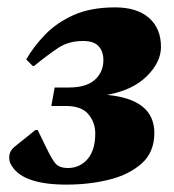

<svg xmlns="http://www.w3.org/2000/svg" viewBox="-20 -490 471 520"><path d="M160 10Q45 10 13 -39Q7 -48 6 -53.5Q5 -59 5 -64Q5 -81 20 -93L76 -138H82L104 -93Q120 -59 130.5 -47Q141 -35 164 -35Q196 -35 217 -59Q238 -83 238 -129Q238 -158 219.5 -180.5Q201 -203 158 -203H119L128 -253H166Q214 -253 237 -274Q260 -295 260 -327Q260 -351 247 -365Q234 -379 205 -379Q166 -379 138 -360.5Q110 -342 72 -311H69L51 -329Q71 -364 102.5 -396.5Q134 -429 180 -449.5Q226 -470 292 -470Q351 -470 383.5 -441.5Q416 -413 416 -363Q416 -322 378 -284Q340 -246 270 -233Q398 -221 398 -130Q398 -78 364 -47.5Q330 -17 276 -3.5Q222 10 160 10Z"/></svg>

Font: Spectral ExtraBold
Style: Italic
Weight: 800
Italic angle: -10°
Designer: Jean-Baptiste Levee
Foundry: Production Type
Version: Version 2.001